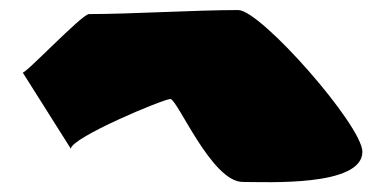

<svg xmlns="http://www.w3.org/2000/svg" viewBox="-20 -728 766 382"><path d="M25 -584 121 -432C121 -454 305 -531 319 -531C333 -531 401 -366 463 -366C510 -366 701 -356 701 -426C701 -478 499 -708 454 -708C369 -708 241 -700 157 -700C143 -700 26 -576 25 -584Z"/></svg>

Font: Recovery
Style: Regular
Weight: 400
Version: Version 0.27